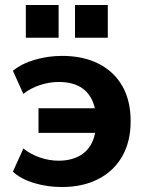

<svg xmlns="http://www.w3.org/2000/svg" viewBox="-20 -742 590 773"><path d="M229 11Q171 11 117.5 -5Q64 -21 32 -51L74 -144Q103 -121 140.5 -108Q178 -95 216 -95Q275 -95 313.5 -123Q352 -151 363 -207H135V-306H362Q337 -412 216 -412Q179 -412 141 -399.5Q103 -387 74 -364L32 -457Q67 -486 120.5 -501.5Q174 -517 230 -517Q315 -517 377 -485.5Q439 -454 472.5 -395.5Q506 -337 506 -254Q506 -172 472 -112.5Q438 -53 375.5 -21Q313 11 229 11ZM282 -590V-722H414V-590ZM84 -590V-722H216V-590Z"/></svg>

Font: Mulish ExtraBold
Style: Regular
Weight: 800
Designer: Vernon Adams
Foundry: Vernon Adams
Version: Version 3.603; ttfautohint (v1.8.3)